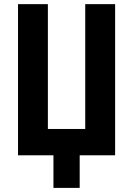

<svg xmlns="http://www.w3.org/2000/svg" viewBox="-20 -749 642 926"><path d="M237.8 0H66.9V-729H210.9V-127H391.1V-729H535.2V0H364.3V157.2H237.8Z"/></svg>

Font: Hack
Style: Bold
Weight: 700
Monospace: yes
Designer: Christopher Simpkins
Foundry: Christopher Simpkins
Version: Version 2.017